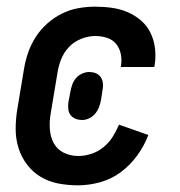

<svg xmlns="http://www.w3.org/2000/svg" viewBox="-20 -548 540 576"><path d="M214 8Q184 8 155 2.5Q126 -3 102 -17.5Q78 -32 61 -54.5Q44 -77 35.5 -104Q27 -131 27 -161Q27 -191 32 -221L52 -341Q56 -366 64.5 -390.5Q73 -415 87.5 -437.5Q102 -460 122.5 -478Q143 -496 166.5 -507.5Q190 -519 215 -523.5Q240 -528 265 -528Q291 -528 316 -524.5Q341 -521 363 -511.5Q385 -502 403 -486.5Q421 -471 431.5 -449.5Q442 -428 445 -403Q448 -378 444 -353L443 -347H342L343 -350Q346 -368 342.5 -385.5Q339 -403 328.5 -416Q318 -429 301 -434.5Q284 -440 266 -440Q245 -440 223.5 -431.5Q202 -423 186.5 -406.5Q171 -390 163 -369Q155 -348 152 -327L132 -207Q128 -184 129.5 -161Q131 -138 141 -119Q151 -100 171 -90Q191 -80 215 -80Q234 -80 254 -86.5Q274 -93 290.5 -106.5Q307 -120 318 -137.5Q329 -155 337 -174L425 -143Q413 -111 392 -82Q371 -53 343 -32Q315 -11 281 -1.5Q247 8 214 8ZM226 -188Q216 -188 207 -191.5Q198 -195 192 -202.5Q186 -210 185 -220Q184 -230 185 -240L191 -272Q193 -283 196.5 -293.5Q200 -304 207.5 -313Q215 -322 226 -327Q237 -332 248 -332Q258 -332 267 -328.5Q276 -325 281.5 -317.5Q287 -310 288.5 -300Q290 -290 288 -280L283 -248Q281 -237 277 -226.5Q273 -216 265.5 -207Q258 -198 247.5 -193Q237 -188 226 -188Z"/></svg>

Font: Iosevka SS18 Semibold
Style: Italic
Weight: 600
Italic angle: -9°
Monospace: yes
Designer: Belleve Invis
Foundry: Belleve Invis
Version: Version 25.1.1; ttfautohint (v1.8.4)